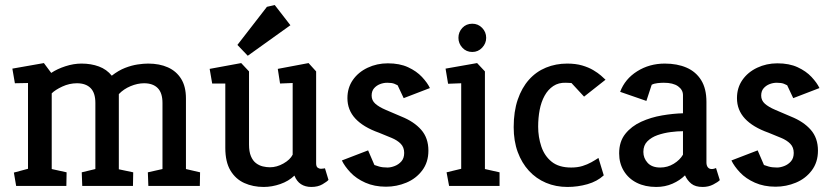

<svg xmlns="http://www.w3.org/2000/svg" viewBox="-20 -737 3300 761"><path d="M44 0 35 -53 91 -68V-408L39 -407L29 -465L154 -487L183 -448Q207 -464 239.5 -474.5Q272 -485 303 -485Q341 -485 372 -473.5Q403 -462 423 -437Q450 -458 476 -468Q502 -478 525.5 -481.5Q549 -485 567 -485Q612 -485 645.5 -470Q679 -455 698 -424.5Q717 -394 717 -347V-67L773 -54L772 0H568L566 -54L624 -67V-329Q624 -369 605 -388Q586 -407 551 -407Q525 -407 497.5 -395.5Q470 -384 451 -364V-66L508 -54L507 0H306L304 -54L358 -67V-329Q358 -369 339 -388Q320 -407 285 -407Q255 -407 227 -394Q199 -381 185 -367V-67L244 -54L243 0Z M1025 4Q983 4 948.5 -11.5Q914 -27 893.5 -61Q873 -95 873 -151V-406H821L811 -464L936 -487L967 -454V-164Q967 -136 974.5 -118Q982 -100 994.5 -90.5Q1007 -81 1021.5 -77.5Q1036 -74 1050 -74Q1077 -74 1103.5 -89Q1130 -104 1140 -124V-408L1090 -406L1081 -464L1203 -487L1233 -454V-90Q1233 -77 1239 -72.5Q1245 -68 1252 -68Q1258 -68 1262.5 -69Q1267 -70 1268 -70L1282 -24Q1276 -17 1258 -6.5Q1240 4 1214 4Q1190 4 1173 -7Q1156 -18 1147 -41Q1124 -19 1091 -7.5Q1058 4 1025 4ZM962 -516 921 -559 1038 -710 1069 -717 1131 -637Z M1510 3Q1464 3 1428 -13Q1392 -29 1369 -53.5Q1346 -78 1335 -101L1439 -141L1464 -83Q1469 -81 1482.5 -77Q1496 -73 1516 -73Q1529 -73 1544.5 -79Q1560 -85 1571 -97.5Q1582 -110 1582 -131Q1582 -153 1568.5 -167Q1555 -181 1532 -190.5Q1509 -200 1482 -211Q1420 -233 1388.5 -267Q1357 -301 1357 -348Q1357 -389 1378.5 -420Q1400 -451 1437 -468.5Q1474 -486 1517 -486Q1564 -486 1597.5 -470.5Q1631 -455 1652.5 -432Q1674 -409 1684 -388L1580 -348L1556 -399Q1553 -401 1543 -405Q1533 -409 1515 -409Q1500 -409 1486 -403.5Q1472 -398 1462.5 -387Q1453 -376 1453 -358Q1453 -339 1467.5 -326Q1482 -313 1509 -301.5Q1536 -290 1571 -275Q1621 -255 1649.5 -222.5Q1678 -190 1678 -140Q1678 -94 1653.5 -61.5Q1629 -29 1590.5 -13Q1552 3 1510 3Z M1760 0 1750 -54 1808 -68V-407L1756 -405L1746 -465L1871 -487L1902 -454V-67L1960 -54V0ZM1852 -531Q1828 -531 1812.5 -548Q1797 -565 1797 -587Q1797 -610 1812.5 -626.5Q1828 -643 1852 -643Q1875 -643 1891 -626.5Q1907 -610 1907 -587Q1907 -565 1891 -548Q1875 -531 1852 -531Z M2229 4Q2183 4 2144 -12.5Q2105 -29 2076.5 -60Q2048 -91 2032 -134.5Q2016 -178 2016 -233Q2016 -295 2032 -342Q2048 -389 2076.5 -421Q2105 -453 2144 -469Q2183 -485 2228 -485Q2262 -485 2287.5 -477.5Q2313 -470 2331.5 -459Q2350 -448 2362 -437.5Q2374 -427 2380 -421L2295 -354L2245 -408L2223 -409Q2194 -410 2173 -396Q2152 -382 2138.5 -357.5Q2125 -333 2119 -301.5Q2113 -270 2113 -235Q2113 -194 2125.5 -156.5Q2138 -119 2166.5 -96Q2195 -73 2244 -73Q2269 -73 2288.5 -79Q2308 -85 2324 -94Q2340 -103 2352 -111L2373 -42Q2347 -18 2308.5 -7Q2270 4 2229 4Z M2581 4Q2537 4 2504 -12.5Q2471 -29 2452.5 -59.5Q2434 -90 2434 -129Q2434 -176 2458.5 -206.5Q2483 -237 2521.5 -254.5Q2560 -272 2604 -279.5Q2648 -287 2687 -288V-360Q2687 -381 2667.5 -395Q2648 -409 2611 -409Q2600 -409 2586 -407.5Q2572 -406 2563 -401L2542 -337L2438 -373Q2457 -424 2505.5 -454.5Q2554 -485 2615 -485Q2664 -485 2701 -469Q2738 -453 2759 -419.5Q2780 -386 2780 -333V-93Q2780 -81 2785.5 -74Q2791 -67 2801 -67Q2806 -67 2811 -68.5Q2816 -70 2818 -71L2833 -23Q2825 -15 2806.5 -5.5Q2788 4 2765 4Q2736 4 2720 -9Q2704 -22 2695 -42Q2675 -22 2645.5 -9Q2616 4 2581 4ZM2597 -73Q2626 -73 2650.5 -88Q2675 -103 2687 -124V-217Q2665 -217 2638 -213.5Q2611 -210 2586.5 -201.5Q2562 -193 2546 -177Q2530 -161 2530 -135Q2530 -110 2547 -91.5Q2564 -73 2597 -73Z M3054 3Q3008 3 2972 -13Q2936 -29 2913 -53.5Q2890 -78 2879 -101L2983 -141L3008 -83Q3013 -81 3026.5 -77Q3040 -73 3060 -73Q3073 -73 3088.5 -79Q3104 -85 3115 -97.5Q3126 -110 3126 -131Q3126 -153 3112.5 -167Q3099 -181 3076 -190.5Q3053 -200 3026 -211Q2964 -233 2932.5 -267Q2901 -301 2901 -348Q2901 -389 2922.5 -420Q2944 -451 2981 -468.5Q3018 -486 3061 -486Q3108 -486 3141.5 -470.5Q3175 -455 3196.5 -432Q3218 -409 3228 -388L3124 -348L3100 -399Q3097 -401 3087 -405Q3077 -409 3059 -409Q3044 -409 3030 -403.5Q3016 -398 3006.5 -387Q2997 -376 2997 -358Q2997 -339 3011.5 -326Q3026 -313 3053 -301.5Q3080 -290 3115 -275Q3165 -255 3193.5 -222.5Q3222 -190 3222 -140Q3222 -94 3197.5 -61.5Q3173 -29 3134.5 -13Q3096 3 3054 3Z"/></svg>

Font: Kreon
Style: Regular
Weight: 400
Designer: Julia Petretta
Foundry: Julia Petretta and Eli Heuer
Version: Version 2.002